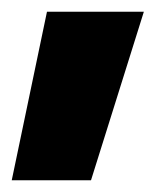

<svg xmlns="http://www.w3.org/2000/svg" viewBox="-24 -195 285 327"><path d="M221 -175 131 112H-4L56 -175Z"/></svg>

Font: Roundo
Style: Bold
Weight: 700
Designer: Namrata Goyal (Gurmukhi), Shiva Nallaperumal (Latin)
Foundry: Indian Type Foundry
Version: Version 1.000;PS 1.0;hotconv 1.0.88;makeotf.lib2.5.647800